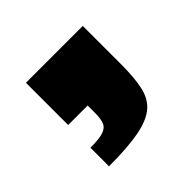

<svg xmlns="http://www.w3.org/2000/svg" viewBox="-98 -295 585 585"><g transform="rotate(-45 194.5 -2.5)"><path d="M71 177V97Q109 97 127 91Q145 85 150.5 70.5Q156 56 156 32V0H72V-182H317V-18Q317 39 309 77Q301 115 276 136.5Q251 158 202 167.5Q153 177 71 177Z"/></g></svg>

Font: Saira Expanded Black
Style: Regular
Weight: 900
Width: 7
Designer: Hector Gatti with collaboration of the Omnibus-Type team
Foundry: Omnibus-Type
Version: Version 1.101